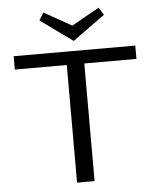

<svg xmlns="http://www.w3.org/2000/svg" viewBox="-58 -912 782 961"><g transform="rotate(-5 333.0 -431.5)"><path d="M335 -708 173 -825 196 -863 335 -785 474 -863 497 -825ZM640 -591H378V0H290V-591H29V-658H640Z"/></g></svg>

Font: Ysabeau SC Medium
Style: Regular
Weight: 500
Designer: Christian Thalmann (Catharsis Fonts)
Version: Version 0.003